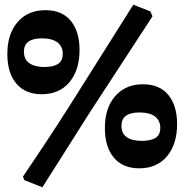

<svg xmlns="http://www.w3.org/2000/svg" viewBox="-20 -699 772 811"><path d="M83 62 77 47Q97 18 161.5 -79Q226 -176 279 -260L543 -679L615 -651L624 -630Q595 -585 515.5 -463.5Q436 -342 356 -219Q287 -110 232 -23Q177 64 159 92ZM11 -471Q11 -556 54.5 -606Q98 -656 172 -656Q242 -656 279 -611Q316 -566 316 -488Q316 -403 273.5 -352Q231 -301 156 -301Q87 -301 49 -346Q11 -391 11 -471ZM245 -472Q245 -503 222.5 -520Q200 -537 157 -537Q81 -537 81 -481Q81 -448 104 -432Q127 -416 167 -416Q205 -416 225 -429Q245 -442 245 -472ZM423 -158Q423 -243 466.5 -293Q510 -343 584 -343Q654 -343 691 -298Q728 -253 728 -175Q728 -90 685.5 -39Q643 12 568 12Q499 12 461 -33Q423 -78 423 -158ZM657 -159Q657 -190 634.5 -207Q612 -224 569 -224Q493 -224 493 -168Q493 -135 515.5 -119.5Q538 -104 579 -104Q617 -104 637 -116.5Q657 -129 657 -159Z"/></svg>

Font: Alegreya ExtraBold
Style: Regular
Weight: 800
Designer: Juan Pablo del Peral
Foundry: Huerta Tipografica
Version: Version 2.007; ttfautohint (v1.6)